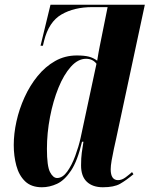

<svg xmlns="http://www.w3.org/2000/svg" viewBox="-20 -780 631 810"><path d="M157 10Q112 10 86 -15Q60 -40 49 -81Q38 -122 38 -168Q38 -216 49.5 -268Q61 -320 83.5 -369.5Q106 -419 138.5 -459Q171 -499 212.5 -522.5Q254 -546 304 -546Q336 -546 355 -541Q374 -536 390 -524Q392 -538 395.5 -557Q399 -576 401 -586L434 -750H370Q293 -750 239.5 -719Q186 -688 166 -608L161 -587H151L193 -760H591L470 -195Q466 -177 460.5 -152Q455 -127 451 -103.5Q447 -80 447 -66Q447 -20 478 -20Q494 -20 510 -32Q526 -44 537 -54L543 -45Q512 -19 486.5 -4.5Q461 10 414 10Q371 10 346.5 -13Q322 -36 322 -82Q322 -114 325 -135.5Q328 -157 332 -182H326Q307 -101 279.5 -60Q252 -19 220.5 -4.5Q189 10 157 10ZM221 -29Q244 -29 263.5 -56Q283 -83 297.5 -122.5Q312 -162 320 -198L387 -511Q371 -532 343 -532Q309 -532 279 -498.5Q249 -465 226.5 -409.5Q204 -354 191 -286.5Q178 -219 178 -152Q178 -79 191 -54Q204 -29 221 -29Z"/></svg>

Font: Noto Serif Display ExtraCondensed ExtraBold
Style: Italic
Weight: 800
Width: 2
Italic angle: -12°
Designer: Monotype Design Team
Foundry: Monotype Imaging Inc.
Version: Version 2.009